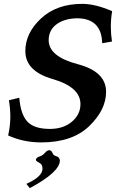

<svg xmlns="http://www.w3.org/2000/svg" viewBox="-20 -723 618 988"><path d="M191.9 9.8Q100.6 9.8 22 -25.9Q33.2 -76.7 33.2 -122.1Q33.2 -162.6 25.9 -207L79.1 -220.2Q86.4 -133.8 121.3 -96.7Q156.2 -59.6 236.8 -59.6Q305.7 -59.6 349.9 -96.7Q394 -133.8 394 -187.5Q394 -274.9 250.5 -316.4Q110.4 -356.9 110.4 -460Q110.4 -552.7 190.9 -627.9Q271.5 -703.1 403.3 -703.1Q470.7 -703.1 557.1 -665.5Q550.3 -626.5 550.3 -585.4Q550.3 -547.9 556.2 -509.3L505.9 -500.5Q502.4 -626.5 380.4 -628.9Q314 -628.9 272.2 -598.9Q230.5 -568.8 230.5 -516.1Q230.5 -432.1 380.4 -392.6Q525.9 -354.5 525.9 -250.5Q525.9 -157.7 439 -74Q352.1 9.8 191.9 9.8ZM133.3 245.1 115.7 223.1Q198.7 186 198.7 145Q198.7 122.1 181.6 114.3Q164.6 106.4 164.6 98.6Q166.5 87.9 183.3 82.3Q200.2 76.7 210.7 64Q221.2 51.3 233.4 49.8Q245.6 51.3 250 64Q254.4 76.7 270.3 81.1Q286.1 85.4 288.1 102.5Q288.1 162.1 133.3 245.1Z"/></svg>

Font: Kelvinch
Style: Bold Italic
Weight: 700
Italic angle: -10°
Designer: Paul James Miller
Foundry: High-Logic / Made with FontCreator
Version: Version 3.30 September 23, 2016